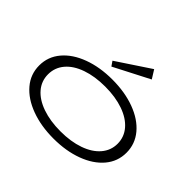

<svg xmlns="http://www.w3.org/2000/svg" viewBox="-214 -1321 1640 1640"><g transform="rotate(45 605.5 -501.0)"><path d="M78 -343Q78 -449 146.5 -530Q215 -611 335 -655.5Q455 -700 606 -700Q757 -700 877 -655.5Q997 -611 1065 -530Q1133 -449 1133 -343Q1133 -237 1065 -156.5Q997 -76 877 -31.5Q757 13 606 13Q455 13 335 -31.5Q215 -76 146.5 -156.5Q78 -237 78 -343ZM1025 -343Q1025 -424 972.5 -485.5Q920 -547 824.5 -580.5Q729 -614 605 -614Q480 -614 384.5 -580.5Q289 -547 237 -485.5Q185 -424 185 -343Q185 -262 237 -201Q289 -140 384.5 -106.5Q480 -73 605 -73Q729 -73 824.5 -106.5Q920 -140 972.5 -201.5Q1025 -263 1025 -343ZM521 -772 843 -938 795 -1015 492 -814Z"/></g></svg>

Font: BioRhyme Expanded
Style: Regular
Weight: 400
Width: 7
Designer: Aoife Mooney
Foundry: Aoife Mooney Type
Version: Version 1.000